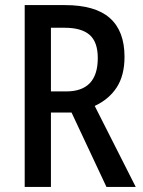

<svg xmlns="http://www.w3.org/2000/svg" viewBox="-20 -734 563 754"><path d="M235 -714Q354 -714 411.5 -663Q469 -612 469 -511Q469 -438 438.5 -391Q408 -344 352 -318L513 0H398L261 -292H180V0H77V-714ZM234 -625H180V-375H240Q364 -375 364 -506Q364 -569 332 -597Q300 -625 234 -625Z"/></svg>

Font: Noto Sans Lao UI Cond Med
Style: Regular
Weight: 500
Width: 3
Designer: Monotype Design Team
Foundry: Monotype Imaging Inc.
Version: Version 2.000; ttfautohint (v1.8.4.7-5d5b)